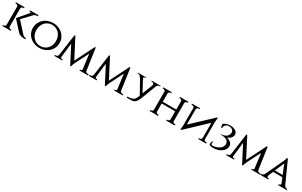

<svg xmlns="http://www.w3.org/2000/svg" viewBox="300 -2406 6630 4214"><g transform="rotate(30 3614.5 -299.5)"><path d="M517 -62Q534 -44 552 -35.5Q570 -27 605 -26V0H559Q548 0 530 -1.5Q512 -3 491.5 -8.5Q471 -14 449.5 -25.5Q428 -37 410 -58L193 -297L406 -549Q411 -554 411 -559Q411 -573 392 -573H375V-600H589V-573H577Q551 -573 528 -564.5Q505 -556 489 -541L282 -320ZM167 -70Q168 -51 182 -38Q196 -25 216 -25H236V1H20V-25H40Q60 -25 74 -38Q88 -51 89 -70V-528Q88 -546 74 -559Q60 -572 40 -572H20V-599H236V-572H216Q196 -572 182 -559.5Q168 -547 167 -530Z M959 -614Q1029 -614 1090 -591Q1151 -568 1197 -526.5Q1243 -485 1269.5 -427.5Q1296 -370 1296 -300Q1296 -230 1269.5 -172.5Q1243 -115 1197 -73.5Q1151 -32 1090 -9Q1029 14 959 14Q889 14 827.5 -9Q766 -32 720 -73.5Q674 -115 647.5 -172.5Q621 -230 621 -300Q621 -370 647.5 -427.5Q674 -485 720 -526.5Q766 -568 827.5 -591Q889 -614 959 -614ZM959 -32Q1011 -32 1056 -51.5Q1101 -71 1134.5 -106Q1168 -141 1187 -190.5Q1206 -240 1206 -300Q1206 -360 1187 -409.5Q1168 -459 1134.5 -494Q1101 -529 1056 -548.5Q1011 -568 959 -568Q907 -568 861.5 -548.5Q816 -529 782.5 -494Q749 -459 730 -409.5Q711 -360 711 -300Q711 -240 730 -190.5Q749 -141 782.5 -106Q816 -71 861.5 -51.5Q907 -32 959 -32Z M2111 -71V-72Q2115 -49 2132 -37Q2149 -25 2170 -25H2193V1H1974V-24H1997Q2008 -24 2016 -31Q2024 -38 2024 -49V-53Q2011 -150 1999.5 -239.5Q1988 -329 1976 -427L1805 -89Q1805 -88 1800.5 -78Q1796 -68 1790 -53Q1784 -38 1778 -20Q1772 -2 1769 15H1748L1523 -418L1482 -54H1483Q1482 -53 1482 -52Q1482 -41 1490.5 -33Q1499 -25 1510 -25H1533V0H1337V-26H1359Q1382 -26 1398.5 -38.5Q1415 -51 1418 -74L1494 -614H1516L1768 -129L2011 -614H2033Z M2989 -71V-72Q2993 -49 3010 -37Q3027 -25 3048 -25H3071V1H2852V-24H2875Q2886 -24 2894 -31Q2902 -38 2902 -49V-53Q2889 -150 2877.5 -239.5Q2866 -329 2854 -427L2683 -89Q2683 -88 2678.5 -78Q2674 -68 2668 -53Q2662 -38 2656 -20Q2650 -2 2647 15H2626L2401 -418L2360 -54H2361Q2360 -53 2360 -52Q2360 -41 2368.5 -33Q2377 -25 2388 -25H2411V0H2215V-26H2237Q2260 -26 2276.5 -38.5Q2293 -51 2296 -74L2372 -614H2394L2646 -129L2889 -614H2911Z M3683 -599V-581H3662Q3641 -581 3625 -566Q3610 -553 3600 -531L3463 -170Q3455 -149 3444 -124.5Q3433 -100 3417.5 -76.5Q3402 -53 3381.5 -34.5Q3361 -16 3336 -8Q3322 -4 3286 -2Q3250 0 3202 0H3171V-29Q3207 -30 3231 -32Q3255 -34 3273 -38.5Q3291 -43 3307.5 -52.5Q3324 -62 3345 -79Q3364 -101 3393 -168L3397 -183Q3297 -368 3242 -460.5Q3187 -553 3176 -561Q3150 -582 3130 -582H3109V-599H3320V-583H3299Q3267 -583 3267 -561Q3267 -556 3268 -554Q3271 -541 3310 -469Q3349 -397 3424 -257L3530 -528Q3528 -553 3514 -566Q3496 -581 3476 -581H3461V-599Z M4174 1V-25H4193Q4213 -25 4227 -38Q4241 -51 4242 -70V-273H3900V-70Q3901 -51 3915 -38Q3929 -25 3949 -25H3968V1H3753V-25H3772Q3792 -25 3806 -38Q3820 -51 3821 -70V-528Q3820 -546 3806 -559Q3792 -572 3772 -572H3753V-599H3968V-572H3948Q3929 -572 3915.5 -559.5Q3902 -547 3901 -530V-319H4243V-529Q4242 -547 4228 -560Q4214 -573 4194 -573H4175V-600H4390V-573H4371Q4352 -573 4338.5 -560Q4325 -547 4323 -530V-71Q4324 -52 4338 -39Q4352 -26 4372 -26H4391V0Z M4680 -606V-580H4655Q4637 -580 4624 -568Q4611 -556 4609 -539V-149L5103 -614H5127Q5124 -594 5121 -573Q5119 -555 5117 -531.5Q5115 -508 5115 -484V-68Q5116 -50 5129.5 -37.5Q5143 -25 5161 -25H5186V1H4986V-25H5011Q5029 -25 5042 -37.5Q5055 -50 5057 -68V-454L4562 15H4540Q4543 -6 4545 -28Q4547 -47 4548.5 -70.5Q4550 -94 4550 -117V-537Q4548 -554 4535 -566Q4522 -578 4503 -578H4479V-604Z M5276 -547Q5300 -570 5339 -589Q5356 -597 5381.5 -602Q5407 -607 5436 -609H5451Q5496 -609 5529 -599Q5567 -588 5587 -572Q5600 -562 5609.5 -552.5Q5619 -543 5624 -532Q5637 -509 5637 -483Q5637 -462 5628 -440Q5620 -420 5604 -401Q5597 -393 5588.5 -385.5Q5580 -378 5569 -370Q5561 -364 5546.5 -358Q5532 -352 5512 -344Q5556 -331 5578 -319Q5602 -305 5619 -291Q5635 -277 5647 -254Q5657 -230 5657 -200Q5657 -158 5633 -119Q5611 -82 5568 -51Q5526 -21 5470 -7Q5414 8 5349 8Q5274 0 5256 -28L5275 -113V-108H5301Q5291 -87 5291 -67Q5291 -30 5331 -30H5341Q5416 -36 5470 -67Q5496 -81 5514.5 -96.5Q5533 -112 5544 -129Q5564 -160 5567 -202Q5567 -239 5552 -263Q5536 -291 5510 -303Q5482 -316 5446 -324Q5411 -331 5366 -331L5370 -348V-343Q5400 -343 5433 -352Q5461 -359 5491 -378Q5510 -391 5525 -413.5Q5540 -436 5546 -461.5Q5552 -487 5546.5 -511.5Q5541 -536 5520 -551Q5511 -558 5502.5 -563.5Q5494 -569 5485 -573Q5461 -581 5435 -581Q5380 -581 5350 -552Q5319 -527 5319 -478Q5319 -474 5320 -470V-469H5295V-465Z M6467 -71V-72Q6471 -49 6488 -37Q6505 -25 6526 -25H6549V1H6330V-24H6353Q6364 -24 6372 -31Q6380 -38 6380 -49V-53Q6367 -150 6355.5 -239.5Q6344 -329 6332 -427L6161 -89Q6161 -88 6156.5 -78Q6152 -68 6146 -53Q6140 -38 6134 -20Q6128 -2 6125 15H6104L5879 -418L5838 -54H5839Q5838 -53 5838 -52Q5838 -41 5846.5 -33Q5855 -25 5866 -25H5889V0H5693V-26H5715Q5738 -26 5754.5 -38.5Q5771 -51 5774 -74L5850 -614H5872L6124 -129L6367 -614H6389Z M7144 -78Q7157 -50 7175.5 -38Q7194 -26 7211 -26H7227V0H7011V-26H7027Q7038 -26 7047.5 -34Q7057 -42 7057 -57Q7057 -64 7054 -73L7003 -197H6768L6717 -76Q6713 -67 6713 -57Q6713 -42 6722 -34Q6731 -26 6742 -26H6758V0H6556V-26H6572Q6589 -26 6608 -38Q6627 -50 6641 -78L6843 -509Q6853 -530 6861 -549Q6868 -566 6873.5 -584Q6879 -602 6880 -614H6902ZM6984 -243 6887 -479 6787 -243Z"/></g></svg>

Font: Constantine
Style: Regular
Weight: 400
Designer: Dukom Design
Version: Version 1.001;PS 001.001;hotconv 1.0.56;makeotf.lib2.0.21325